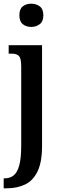

<svg xmlns="http://www.w3.org/2000/svg" viewBox="-33 -781 312 1041"><path d="M136 -635Q109 -635 90.5 -650Q72 -665 72 -698Q72 -732 90.5 -746.5Q109 -761 136 -761Q163 -761 182.5 -746.5Q202 -732 202 -698Q202 -665 182.5 -650Q163 -635 136 -635ZM-13 240V186H-8Q21 186 41 170Q61 154 71.5 115.5Q82 77 82 8V-422Q82 -467 68.5 -478.5Q55 -490 35 -490H14V-536H195V10Q195 98 170.5 148.5Q146 199 102.5 219.5Q59 240 3 240Z"/></svg>

Font: Noto Serif ExtraCondensed SemiBold
Style: Regular
Weight: 600
Width: 2
Designer: Monotype Design Team
Foundry: Monotype Imaging Inc.
Version: Version 2.015; ttfautohint (v1.8.4.7-5d5b)